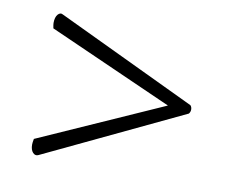

<svg xmlns="http://www.w3.org/2000/svg" viewBox="-52 -599 587 496"><g transform="rotate(10 242.0 -351.5)"><path d="M77 -167Q69 -163 62.5 -170Q56 -177 56 -191Q56 -196 58 -206L384 -351L58 -496Q56 -506 56 -510Q56 -525 62.5 -532.5Q69 -540 77 -535L441 -362Q445 -358 445 -351Q445 -345 441 -340Z"/></g></svg>

Font: Arima Madurai Light
Style: Regular
Weight: 300
Designer: Joana Correia and Natanael Gama
Foundry: NDISCOVER
Version: Version 1.019